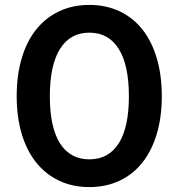

<svg xmlns="http://www.w3.org/2000/svg" viewBox="-20 -746 728 782"><path d="M344 16Q276 16 221 -10Q166 -36 127.5 -84Q89 -132 68.5 -200.5Q48 -269 48 -354Q48 -440 68.5 -509Q89 -578 127.5 -626Q166 -674 221 -700Q276 -726 344 -726Q412 -726 467 -700Q522 -674 560 -626Q598 -578 618.5 -509Q639 -440 639 -354Q639 -269 618.5 -200.5Q598 -132 560 -84Q522 -36 467 -10Q412 16 344 16ZM344 -97Q422 -97 463.5 -162Q505 -227 505 -354Q505 -481 463.5 -547Q422 -613 344 -613Q266 -613 224.5 -547Q183 -481 183 -354Q183 -227 224.5 -162Q266 -97 344 -97Z"/></svg>

Font: Geist SemBd
Style: Regular
Weight: 400
Designer: Basement.studio, Andrés Briganti, Mateo Zaragoza
Foundry: Basement.studio, Vercel, Andrés Briganti, Guido Ferreyra, Mateo Zaragoza
Version: Version 1.401